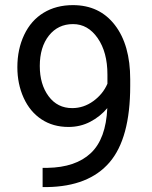

<svg xmlns="http://www.w3.org/2000/svg" viewBox="-20 -741 602 761"><path d="M405.3 -312.5Q377 -278.8 337.6 -258.3Q298.3 -237.8 251.5 -237.8Q189.9 -237.8 144.3 -268.1Q98.6 -298.3 73.7 -353.3Q48.8 -408.2 48.8 -474.6Q48.8 -545.9 75.9 -603Q103 -660.2 152.8 -690.4Q202.6 -720.7 269 -720.7Q374.5 -720.7 435.3 -641.8Q496.1 -563 496.1 -426.8V-400.4Q496.1 -192.9 414.1 -97.4Q332 -2 166.5 0.5H148.9V-75.7H168Q279.8 -77.6 339.8 -134Q399.9 -190.4 405.3 -312.5ZM266.1 -312.5Q311.5 -312.5 349.9 -340.3Q388.2 -368.2 405.8 -409.2V-445.3Q405.8 -534.2 367.2 -589.8Q328.6 -645.5 269.5 -645.5Q210 -645.5 173.8 -599.9Q137.7 -554.2 137.7 -479.5Q137.7 -406.7 172.6 -359.6Q207.5 -312.5 266.1 -312.5Z"/></svg>

Font: Roboto
Style: Regular
Weight: 400
Designer: Google
Version: Version 2.001047; 2015